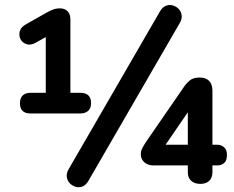

<svg xmlns="http://www.w3.org/2000/svg" viewBox="-20 -743 952 780"><path d="M104 -282Q61 -282 61 -324Q61 -344 72 -355Q83 -366 104 -366H166V-616H208L126 -570Q105 -558 88 -563.5Q71 -569 63.5 -583.5Q56 -598 60 -615Q64 -632 85 -644L168 -691Q182 -699 195 -704Q208 -709 223 -709Q237 -709 246.5 -703.5Q256 -698 261 -688Q266 -678 266 -664V-366H306Q350 -366 350 -324Q350 -304 338.5 -293Q327 -282 306 -282ZM339 -8Q329 9 315.5 14.5Q302 20 288 16Q274 12 264 2Q254 -8 251.5 -23.5Q249 -39 259 -56L630 -697Q640 -714 654 -719.5Q668 -725 682 -721Q696 -717 706 -706.5Q716 -696 718 -681Q720 -666 710 -649ZM794 4Q770 4 756.5 -8.5Q743 -21 743 -43V-71H603Q580 -71 566 -84Q552 -97 552 -116Q552 -130 559 -143Q566 -156 577 -172L730 -394Q735 -402 749.5 -415Q764 -428 791 -428Q817 -428 830 -414Q843 -400 843 -374V-155H863Q879 -155 890.5 -144.5Q902 -134 902 -114Q902 -90 890.5 -80.5Q879 -71 863 -71H843V-43Q843 -21 830 -8.5Q817 4 794 4ZM743 -155V-322H767L639 -135V-155Z"/></svg>

Font: Nunito ExtraLight
Style: Bold
Weight: 700
Version: Version 3.602